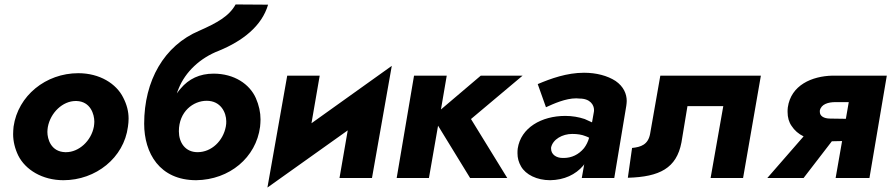

<svg xmlns="http://www.w3.org/2000/svg" viewBox="-20 -800 4006 863"><path d="M41 -231C40 -220 39 -208 39 -197C39 -165 47 -132 62 -101C94 -37 170 10 265 10C411 10 537 -91 555 -230C557 -243 558 -255 558 -267C558 -299 550 -330 534 -361C503 -424 428 -471 332 -471C186 -471 61 -370 41 -231ZM195 -229C207 -294 262 -346 320 -346C322 -346 323 -346 324 -346C387 -344 404 -286 404 -253C404 -246 403 -238 402 -231C390 -166 334 -116 277 -116C276 -116 274 -116 273 -116C209 -118 193 -175 193 -207C193 -214 194 -222 195 -229Z M628 -244C628 -112 697 10 862 10C1012 8 1131 -92 1149 -230C1150 -241 1151 -252 1151 -263C1151 -295 1144 -327 1130 -359C1102 -422 1033 -469 940 -469C877 -469 828 -445 792 -402C786 -395 780 -388 775 -380C777 -387 780 -395 783 -402C813 -477 880 -540 964 -572C1071 -616 1157 -683 1185 -779L1039 -780C1010 -727 955 -697 876 -662C717 -595 628 -437 628 -244ZM909 -347C973 -347 997 -293 997 -255C997 -248 997 -240 995 -231C983 -167 931 -116 868 -116C812 -116 784 -160 784 -210L779 -212L784 -210C784 -299 849 -347 909 -347Z M1417 -460H1271L1182 43L1543 -214L1506 0H1652L1741 -504L1380 -246Z M1841 -460 1763 0H1908L1949 -235L2093 0H2260L2097 -265L2329 -460H2141L1962 -308L1988 -460Z M2434 -318C2469 -334 2522 -358 2570 -358C2575 -358 2580 -357 2585 -357C2634 -357 2650 -327 2650 -306C2650 -302 2650 -299 2649 -295L2641 -250C2631 -255 2620 -260 2608 -265C2581 -274 2552 -279 2521 -279C2414 -279 2321 -226 2307 -132C2306 -125 2306 -118 2306 -111C2306 -90 2311 -71 2322 -52C2343 -15 2393 10 2453 10C2516 9 2567 -15 2602 -56C2603 -58 2605 -60 2606 -62L2595 0H2741L2795 -324C2796 -332 2797 -339 2797 -346C2797 -378 2783 -411 2747 -436C2710 -460 2660 -473 2605 -473C2528 -473 2456 -447 2397 -422ZM2457 -137C2465 -174 2508 -198 2552 -198C2575 -198 2595 -195 2612 -188C2617 -186 2623 -184 2628 -181C2623 -163 2615 -147 2605 -134C2581 -105 2549 -90 2514 -90C2512 -90 2511 -90 2509 -90C2480 -90 2457 -106 2457 -132C2457 -134 2457 -135 2457 -137Z M3400 -460H2948L2902 -198C2893 -150 2861 -139 2821 -135L2802 -1C2945 -5 3021 -44 3043 -160L3070 -323H3231L3174 0H3320Z M3592 0 3719 -165 3765 -166 3736 0H3888L3966 -460H3722C3629 -458 3535 -417 3521 -317C3520 -310 3520 -303 3520 -297C3520 -272 3526 -251 3538 -234C3551 -214 3569 -198 3592 -187L3429 0ZM3782 -266 3712 -267C3682 -267 3665 -279 3665 -297C3665 -299 3665 -301 3665 -303C3671 -332 3703 -341 3735 -341H3795Z"/></svg>

Font: Jost
Style: Bold Italic
Weight: 700
Italic angle: -5°
Version: Version 3.710